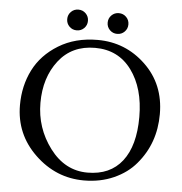

<svg xmlns="http://www.w3.org/2000/svg" viewBox="-56 -854 874 922"><g transform="rotate(5 381.5 -393.5)"><path d="M430 -751Q430 -772 444.5 -786.5Q459 -801 480 -801Q501 -801 515.5 -786.5Q530 -772 530 -751Q530 -730 515.5 -715.5Q501 -701 480 -701Q459 -701 444.5 -715.5Q430 -730 430 -751ZM235 -751Q235 -772 249.5 -786.5Q264 -801 285 -801Q306 -801 320.5 -786.5Q335 -772 335 -751Q335 -730 320.5 -715.5Q306 -701 285 -701Q264 -701 249.5 -715.5Q235 -730 235 -751ZM563 -99.5Q621 -174 621 -312.5Q621 -451 557 -538Q493 -625 381 -625Q269 -625 205.5 -543Q142 -461 142 -339.5Q142 -218 214.5 -121.5Q287 -25 396 -25Q505 -25 563 -99.5ZM45 -320Q45 -413 83.5 -489.5Q122 -566 202 -615Q282 -664 390 -664Q524 -664 621 -571.5Q718 -479 718 -335Q718 -194 632 -93Q591 -44 526 -15Q461 14 382 14Q247 14 146 -83Q45 -180 45 -320Z"/></g></svg>

Font: EB Garamond
Style: Regular
Weight: 400
Version: Version 0.012